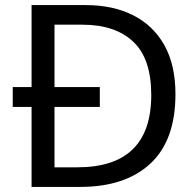

<svg xmlns="http://www.w3.org/2000/svg" viewBox="-20 -734 770 754"><path d="M317 -714Q424 -714 503 -674Q582 -634 625.5 -556.5Q669 -479 669 -364Q669 -183 570.5 -91.5Q472 0 295 0H104V-314H30V-392H104V-714ZM304 -637H194V-392H372V-314H194V-77H284Q574 -77 574 -361Q574 -504 503 -570.5Q432 -637 304 -637Z"/></svg>

Font: Noto Sans Sogdian
Style: Regular
Weight: 400
Designer: Monotype Design Team
Foundry: Monotype Imaging Inc.
Version: Version 2.002; ttfautohint (v1.8.4.7-5d5b)